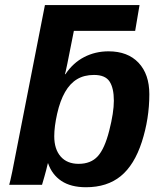

<svg xmlns="http://www.w3.org/2000/svg" viewBox="-20 -745 651 774"><path d="M417.5 -538.1Q495.1 -538.1 538.6 -491.9Q582 -445.8 582 -365.2Q582 -266.6 551.8 -173.1Q521.5 -79.6 466.6 -34.9Q411.6 9.8 326.7 9.8Q265.6 9.8 227.5 -15.6Q189.5 -41 173.8 -86.9H172.9Q169.9 -74.2 166.3 -59.8Q162.6 -45.4 158.9 -32.7Q155.3 -20 152.6 -11Q149.9 -2 149.4 0H17.1Q20 -8.3 29.3 -52.7Q38.6 -97.2 161.1 -724.6H542.5L524.9 -620.6H277.8Q243.7 -445.8 241.7 -445.8H243.7Q274.4 -491.7 319.3 -514.9Q364.3 -538.1 417.5 -538.1ZM358.9 -442.9Q319.3 -442.9 290.8 -425.8Q262.2 -408.7 242.2 -373.8Q222.2 -338.9 210.4 -286.6Q198.7 -234.4 198.7 -195.8Q198.7 -143.6 224.6 -114Q250.5 -84.5 296.9 -84.5Q346.2 -84.5 374 -115Q401.9 -145.5 420.4 -218.5Q439 -291.5 439 -338.9Q439 -390.1 421.6 -416.5Q404.3 -442.9 358.9 -442.9Z"/></svg>

Font: Liberation Sans
Style: Bold Italic
Weight: 700
Italic angle: -12°
Designer: Steve Matteson
Foundry: Ascender Corporation
Version: Version 2.1.5